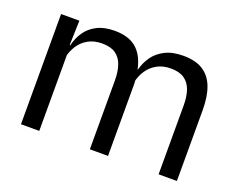

<svg xmlns="http://www.w3.org/2000/svg" viewBox="-86 -649 989 799"><g transform="rotate(20 408.0 -249.5)"><path d="M675.5 0V-305.5Q675.5 -344 665.8 -372.2Q656 -400.5 633.8 -416Q611.5 -431.5 574 -431.5Q538.5 -431.5 512.5 -417Q486.5 -402.5 470.5 -378.2Q454.5 -354 448 -323L435.5 -380.5H445.5Q453.5 -412 472.5 -439Q491.5 -466 524 -482.5Q556.5 -499 604.5 -499Q659 -499 692.2 -477.5Q725.5 -456 741 -414.8Q756.5 -373.5 756.5 -314.5V0ZM66 0V-488H147L143.5 -371L147 -366V0ZM371 0V-305.5Q371 -344 361.2 -372.2Q351.5 -400.5 329.5 -416Q307.5 -431.5 270 -431.5Q234 -431.5 208 -417Q182 -402.5 166 -377.8Q150 -353 143.5 -321.5L128.5 -379H146.5Q154 -412 172.5 -439.2Q191 -466.5 222.8 -482.8Q254.5 -499 300 -499Q367.5 -499 402.8 -464Q438 -429 447 -362Q449.5 -352 450.5 -340.2Q451.5 -328.5 451.5 -317V0Z"/></g></svg>

Font: Anek Gujarati Medium
Style: Regular
Weight: 400
Version: Version 1.003